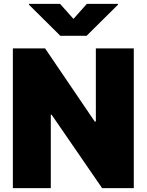

<svg xmlns="http://www.w3.org/2000/svg" viewBox="-20 -979 763 999"><path d="M46.9 -727.3H214.5L473 -346.6H478.7V-727.3H676.1V0H511.4L248.6 -382.1H244.3V0H46.9ZM292.6 -958.8 362.2 -880.7 431.8 -958.8H593.8V-954.5L430.4 -792.6H294L130.7 -954.5V-958.8Z"/></svg>

Font: Inter P Black
Style: Regular
Weight: 900
Designer: Rasmus Andersson
Foundry: rsms
Version: Version 3.018;git-588b23468